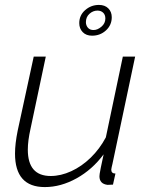

<svg xmlns="http://www.w3.org/2000/svg" viewBox="-20 -750 602 780"><path d="M162 10Q41 10 41 -126Q41 -166 52 -220L117 -520H166L104 -227Q93 -178 93 -142Q93 -35 186 -35Q227 -35 269.5 -54.5Q312 -74 348.5 -109.5Q385 -145 410 -192L479 -520H529L437 -85Q435 -77 433.5 -70Q432 -63 432 -61Q432 -45 449 -45L439 0Q425 1 417 1Q384 -3 384 -34Q384 -38 385 -44.5Q386 -51 389.5 -69Q393 -87 401 -123Q355 -61 291 -25.5Q227 10 162 10ZM302 -656Q302 -688 326 -709Q350 -730 382 -730Q406 -730 420 -716Q434 -702 434 -680Q434 -648 410.5 -626.5Q387 -605 354 -605Q330 -605 316 -619.5Q302 -634 302 -656ZM376 -707Q358 -707 343.5 -694Q329 -681 329 -660Q329 -647 337 -637.5Q345 -628 360 -628Q376 -628 392 -641.5Q408 -655 408 -675Q408 -690 399 -698.5Q390 -707 376 -707Z"/></svg>

Font: Raleway Light
Style: Italic
Weight: 300
Italic angle: -12°
Designer: Matt McInerney, Pablo Impallari, Rodrigo Fuenzalida
Foundry: Matt McInerney, Pablo Impallari, Rodrigo Fuenzalida
Version: Version 4.026